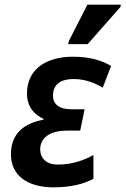

<svg xmlns="http://www.w3.org/2000/svg" viewBox="-20 -796 540 826"><path d="M273 -606H357L498 -766L500 -776H356L276 -619ZM210 10C286 10 342 -5 382 -27V-129C341 -107 293 -88 228 -88C180 -88 153 -115 153 -154C153 -209 204 -234 266 -234H325L344 -326H286C236 -326 208 -346 208 -385C208 -435 244 -456 296 -456C346 -456 386 -440 422 -419L458 -512C415 -538 363 -552 293 -552C192 -552 96 -508 96 -393C96 -337 128 -302 167 -285V-281C85 -266 27 -223 27 -132C27 -43 96 10 210 10Z"/></svg>

Font: Noto Sans SemiBold
Style: Italic
Weight: 600
Italic angle: -12°
Designer: Monotype Design Team
Foundry: Monotype Imaging Inc.
Version: Version 2.013